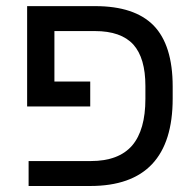

<svg xmlns="http://www.w3.org/2000/svg" viewBox="-20 -619 649 639"><path d="M463.9 -333Q463.9 -425.8 423.8 -470.7Q382.8 -515.6 295.9 -515.6Q251 -515.6 161.1 -515.6Q161.1 -473.6 161.1 -347.7Q190.4 -347.7 280.3 -347.7Q280.3 -326.2 280.3 -264.6Q227.5 -264.6 70.3 -264.6Q70.3 -278.3 70.3 -297.9Q70.3 -356.4 70.3 -473.6Q70.3 -504.9 70.3 -598.6Q127 -598.6 296.9 -598.6Q427.7 -598.6 491.2 -534.2Q554.7 -468.8 554.7 -331.1Q554.7 -317.4 554.7 -291Q554.7 0 280.3 0Q211.9 0 75.2 0Q75.2 -20.5 75.2 -83Q127 -83 282.2 -83Q375 -83 419.9 -134.8Q463.9 -186.5 463.9 -290Q463.9 -304.7 463.9 -333Z"/></svg>

Font: Noto Sans Hebrew DECATHLON 
Style: Regular
Weight: 400
Designer: Monotype Design team
Version: Version 1.03 uh